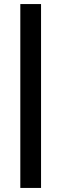

<svg xmlns="http://www.w3.org/2000/svg" viewBox="-20 -795 301 945"><path d="M80 130V-775H182V130Z"/></svg>

Font: Rising Sun SemiBold
Style: Regular
Weight: 600
Designer: Matt McInerney, Pablo Impallari, Rodrigo Fuenzalida (Raleway font), Stephen Hutchings (Greek), Cristiano Sobral (main ch
Foundry: The Rising Sun Project Authors
Version: Version 4.327; ttfautohint (v1.8.4.7-5d5b-dirty)